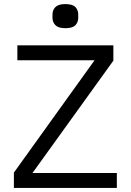

<svg xmlns="http://www.w3.org/2000/svg" viewBox="-20 -920 640 940"><path d="M552 0H48V-75L443 -625H65V-698H535V-623L139 -73H552ZM300 -782Q266 -782 251.5 -796.5Q237 -811 237 -833V-849Q237 -871 251.5 -885.5Q266 -900 300 -900Q335 -900 349 -885.5Q363 -871 363 -849V-833Q363 -811 349 -796.5Q335 -782 300 -782Z"/></svg>

Font: Lilex Nerd Font
Style: Regular
Weight: 400
Designer: Mike Abbink, Paul van der Laan, Pieter van Rosmalen, Mikhael Khrustik
Foundry: Mikhael Khrustik
Version: Version 2.400; ttfautohint (v1.8.4.7-5d5b);Nerd Fonts 3.3.0